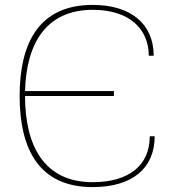

<svg xmlns="http://www.w3.org/2000/svg" viewBox="-20 -752 751 782"><path d="M357 -10C158 -10 82 -161 82 -361H444V-381H82C87 -571 165 -712 358 -712C508 -712 586 -633 586 -525H606C606 -655 512 -732 358 -732C140 -732 60 -579 60 -361C60 -143 140 10 357 10H358C518 10 610 -66 610 -197H590C590 -80 507 -10 357 -10Z"/></svg>

Font: Perun Thin
Style: Regular
Weight: 100
Foundry: Copyright (c) Stefan Peev, Context Ltd, 2016
Version: Version 1.089